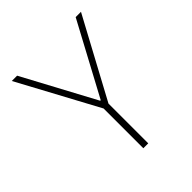

<svg xmlns="http://www.w3.org/2000/svg" viewBox="-199 -864 997 997"><g transform="rotate(-45 300.0 -365.0)"><path d="M282 0V-292L46 -730H85L298 -333H302L515 -730H554L318 -292V0Z"/></g></svg>

Font: M PLUS Code Latin Expanded ExtraLight
Style: Regular
Weight: 250
Width: 7
Designer: Coji Morishita
Foundry: UNDERFOREST DESIGN
Version: Version 1.002; ttfautohint (v1.8.3)